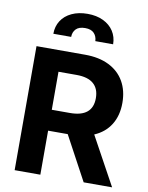

<svg xmlns="http://www.w3.org/2000/svg" viewBox="-100 -1007 831 1078"><g transform="rotate(10 316.0 -468.0)"><path d="M59.6 -707H336.9Q416.5 -707 473.4 -678.7Q530.3 -650.4 560.1 -598.4Q589.8 -546.4 589.8 -476.6Q589.8 -404.3 557.6 -352.5Q525.4 -300.8 464.8 -274.9L615.2 0H453.1L317.9 -251H206.1V0H59.6ZM309.6 -370.1Q438.5 -370.1 438.5 -476.6Q438.5 -530.8 406.2 -558.8Q374 -586.9 309.6 -586.9H206.1V-370.1ZM311.5 -935.5Q362.3 -935.5 400.6 -917.2Q439 -898.9 460 -866.5Q481 -834 481.4 -792H379.9Q378.9 -819.3 362.3 -836.9Q345.7 -854.5 311.5 -854.5Q275.9 -854.5 259 -836.7Q242.2 -818.8 242.2 -792H140.6Q140.6 -834 161.4 -866.5Q182.1 -898.9 220.9 -917.2Q259.8 -935.5 311.5 -935.5Z"/></g></svg>

Font: Pretendard
Style: Bold
Weight: 700
Designer: Base glyphs from Inter by Rasmus Andersson; Hangeul glyphs from Noto Sans CJK(Source Han Sans) by Jang Soo-young and Kan
Foundry: Kil Hyung-jin
Version: Version 1.309